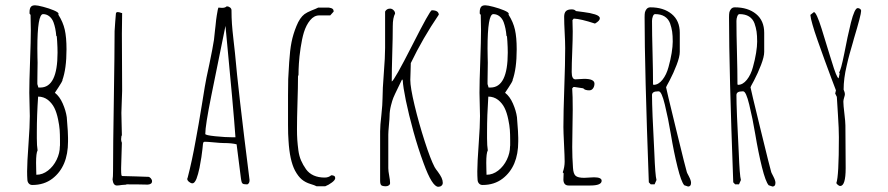

<svg xmlns="http://www.w3.org/2000/svg" viewBox="-20 -695 3390 733"><path d="M103.5 11.2Q148.4 11.2 180.2 -13.2Q239.7 -59.1 239.7 -154.8V-168.9L238.8 -194.8Q237.3 -220.7 234.9 -247.6Q231.4 -272.5 219.5 -299.8Q207.5 -327.1 189.5 -340.8Q191.4 -344.7 203.6 -362.3Q216.3 -381.8 218.8 -388.2H217.8Q233.9 -432.1 233.9 -506.8Q233.9 -552.2 227.3 -581.5Q220.7 -610.8 202.6 -639.2L203.6 -642.1Q203.6 -647.9 185.5 -655.5Q167.5 -663.1 145.3 -668.9Q123 -674.8 113.8 -674.8Q102.1 -674.8 97.4 -668.2Q92.8 -661.6 92.8 -648.9V-643.1L96.7 -638.2Q97.7 -611.8 97.7 -580.1Q97.7 -540.5 94.7 -460.4Q91.8 -380.9 91.8 -340.8L92.8 -296.9L93.8 -252Q93.8 -213.9 88.9 -147Q83.5 -72.8 83.5 -41Q83.5 -22.5 84.5 -9.8Q84.5 -1 89.6 5.1Q94.7 11.2 103.5 11.2ZM123 -421.9Q123.5 -437 123.5 -456.1Q123.5 -466.3 123 -475.6Q122.6 -484.9 122.6 -509.8Q122.6 -641.1 144.5 -641.1Q157.7 -641.1 168.2 -632.8Q178.7 -624.5 184.1 -610.4Q192.4 -587.9 194.8 -558.1L196.8 -556.2L198.2 -537.1Q199.7 -513.7 199.7 -494.1Q199.7 -360.8 133.8 -360.8H126.5L124.5 -367.7L122.6 -374V-386.2Q122.6 -406.2 123 -421.9ZM120.6 -167V-189.9Q120.6 -254.9 125.5 -326.2Q146.5 -326.2 163.1 -313.5Q178.7 -300.8 187.5 -283.2Q196.3 -265.6 201.7 -239.3Q206.5 -216.3 207.8 -199Q209 -181.6 209 -158.7V-147.9V-139.6L208.5 -136.2Q208.5 -110.8 196.3 -85.4Q184.1 -60.1 163.3 -43.9Q142.6 -27.8 118.7 -27.8L118.2 -47.4Q117.7 -57.6 117.7 -73.2Q117.7 -110.4 123.5 -121.1Q120.6 -138.2 120.6 -167Z M544.4 9.8Q560.5 8.3 560.5 -2.9Q560.5 -8.8 555.7 -14.4Q550.8 -20 545.4 -20H542.5L500 -21.5Q462.9 -22.9 448.2 -22.9Q443.8 -22.9 443.4 -27.8Q442.4 -33.7 442.4 -47.9V-54.2L445.3 -149.9Q442.4 -155.8 442.4 -164.1Q442.4 -166.5 442.9 -168Q443.4 -169.4 443.4 -171.9L442.4 -170.9L445.3 -179.2L444.3 -221.7L443.4 -264.2Q443.4 -275.4 444.8 -305.2L446.3 -348.1Q446.3 -408.7 445.8 -457Q445.3 -505.4 445.3 -565.9Q445.3 -587.9 445.8 -605.5Q446.3 -623 446.3 -645Q446.3 -644.5 443.8 -645.5Q434.6 -648.9 429.7 -648.9Q422.4 -648.9 422.4 -642.1L419.9 -611.8Q417.5 -580.1 417.5 -576.2Q417.5 -496.1 414.6 -315.9Q411.6 -135.3 411.6 -43Q411.6 -18.1 409.7 -9.8Q412.1 13.2 426.3 13.2Q433.6 13.2 444.8 11.2Q457.5 9.8 463.4 9.8L461.4 8.8Q510.3 8.8 544.4 9.8Z M797.4 -151.4Q822.8 -148.9 834 -148.9Q865.2 -148.9 883.3 -144L899.9 -13.2Q901.4 -2.4 903.3 2Q905.3 6.3 909.7 7.6Q914.1 8.8 924.8 8.8Q932.6 4.4 932.6 -5.9V-8.8Q889.2 -352.1 877 -493.2L871.1 -545.9Q867.2 -580.1 865.5 -603.8Q863.8 -627.4 863.8 -655.8Q863.8 -662.1 858.2 -666.5Q852.5 -670.9 845.7 -670.9Q839.8 -665 827.6 -665Q823.7 -665 820.8 -665.5L814 -666Q811.5 -661.6 807.6 -636.2Q805.2 -622.6 802.7 -595.7L800.8 -579.6L796.9 -543Q792 -511.2 779.3 -450.2Q766.1 -390.6 761.7 -362.8L751 -296.9L745.1 -261.7Q741.7 -239.3 738.3 -221.2L727.1 -159.2Q713.4 -82 696.8 -18.1L695.8 -15.1L694.8 -12.2Q694.8 -6.3 701.7 -0.7Q708.5 4.9 714.8 4.9Q722.7 4.9 730 -12.2Q736.3 -28.8 741.7 -54.2Q750.5 -100.6 752.9 -126L754.9 -146Q755.4 -146.5 755.4 -147.5Q755.4 -148.4 755.9 -149.4Q756.3 -151.9 757.8 -152.8Q759.3 -153.8 762.7 -153.8Q772 -153.8 797.4 -151.4ZM786.6 -329.1Q789.1 -338.9 840.8 -596.2Q871.6 -275.9 878.9 -170.9H868.7Q840.8 -170.9 802.2 -174.8Q763.7 -178.7 763.7 -183.6Q763.7 -215.3 786.6 -329.1Z M1259.8 -15.1Q1259.8 -25.9 1244.6 -25.9Q1234.4 -17.1 1219.7 -17.1Q1195.8 -17.1 1177.7 -25.1Q1159.7 -33.2 1148.4 -48.8Q1136.7 -65.4 1129.4 -82.3Q1122.1 -99.1 1119.1 -121.1Q1116.2 -143.6 1115 -161.1Q1113.8 -178.7 1113.8 -202.1Q1113.8 -242.7 1115.7 -302.7Q1117.7 -362.8 1117.7 -403.8L1119.6 -409.2Q1119.6 -429.2 1121.1 -452.6Q1122.6 -478.5 1127.7 -512.7Q1132.8 -546.9 1140.1 -571.3Q1148.9 -599.6 1164.1 -617.9Q1179.2 -636.2 1198.7 -636.2H1240.7L1253.9 -650.9Q1253.9 -653.3 1252.9 -657.2Q1252.4 -658.7 1250 -661.1Q1249.5 -661.6 1245.6 -663.6Q1244.6 -663.6 1240.2 -665Q1238.8 -665 1237.8 -665.5L1234.9 -666H1194.8Q1185.5 -661.1 1169.9 -655.3Q1151.9 -647.9 1142.6 -641.1Q1124.5 -627.4 1111.8 -595.7Q1099.1 -564.9 1093 -534.2Q1086.9 -503.4 1084 -457.5Q1081.1 -415.5 1080.3 -393.3Q1079.6 -371.1 1079.6 -332V-217.8Q1079.6 -180.7 1081.5 -157.7Q1085.9 -82.5 1106.4 -43.5Q1118.7 -21 1132.3 -9.8Q1146 1.5 1165 7.3Q1181.6 12.2 1188.5 16.1H1221.7Q1234.4 11.2 1247.1 1.7Q1259.8 -7.8 1259.8 -15.1Z M1597.2 -71.8Q1629.9 18.1 1653.3 18.1Q1660.6 18.1 1665.5 13.9Q1670.4 9.8 1670.4 2.9Q1670.4 -6.3 1665.8 -16.4Q1661.1 -26.4 1651.4 -39.6Q1643.6 -49.3 1639.2 -57.1Q1623.5 -86.9 1601.3 -155.8Q1579.1 -224.6 1562.7 -293Q1546.4 -361.3 1546.4 -390.1L1547.4 -421.9L1548.3 -454.1Q1593.8 -548.8 1655.3 -639.2Q1653.8 -655.8 1628.4 -655.8Q1621.6 -655.8 1553.7 -522Q1485.4 -387.7 1475.6 -383.8Q1475.6 -426.8 1477.5 -489.7Q1479.5 -552.7 1479.5 -595.2Q1479.5 -627 1488.3 -643.1Q1488.3 -650.4 1482.4 -656.2Q1476.6 -662.1 1469.2 -662.1Q1456.1 -662.1 1450.2 -650.9V-512.2Q1450.2 -477.1 1445.3 -415.5Q1440.4 -353.5 1440.4 -318.8Q1440.4 -297.9 1436 -255.9Q1431.2 -216.3 1431.2 -192.9V-4.9Q1431.2 7.8 1435.5 12Q1439.9 16.1 1453.1 16.1Q1459.5 16.1 1464.4 12.7Q1469.2 9.3 1469.2 3.9Q1469.2 -6.8 1465.8 -24.4Q1462.4 -42 1462.4 -53.2V-181.2Q1462.4 -190.4 1464.8 -217.3Q1467.3 -244.1 1467.3 -252.9Q1467.3 -271 1472.7 -292.5Q1477.5 -311.5 1481.7 -321.8Q1485.8 -332 1499.5 -359.9L1515.1 -392.1L1517.6 -388.2Q1518.6 -364.3 1529.5 -311Q1540.5 -257.8 1558.3 -193.1Q1576.2 -128.4 1597.2 -71.8Z M1822.3 11.2Q1867.2 11.2 1898.9 -13.2Q1958.5 -59.1 1958.5 -154.8V-168.9L1957.5 -194.8Q1956.1 -220.7 1953.6 -247.6Q1950.2 -272.5 1938.2 -299.8Q1926.3 -327.1 1908.2 -340.8Q1910.2 -344.7 1922.4 -362.3Q1935.1 -381.8 1937.5 -388.2H1936.5Q1952.6 -432.1 1952.6 -506.8Q1952.6 -552.2 1946 -581.5Q1939.5 -610.8 1921.4 -639.2L1922.4 -642.1Q1922.4 -647.9 1904.3 -655.5Q1886.2 -663.1 1864 -668.9Q1841.8 -674.8 1832.5 -674.8Q1820.8 -674.8 1816.2 -668.2Q1811.5 -661.6 1811.5 -648.9V-643.1L1815.4 -638.2Q1816.4 -611.8 1816.4 -580.1Q1816.4 -540.5 1813.5 -460.4Q1810.5 -380.9 1810.5 -340.8L1811.5 -296.9L1812.5 -252Q1812.5 -213.9 1807.6 -147Q1802.2 -72.8 1802.2 -41Q1802.2 -22.5 1803.2 -9.8Q1803.2 -1 1808.3 5.1Q1813.5 11.2 1822.3 11.2ZM1841.8 -421.9Q1842.3 -437 1842.3 -456.1Q1842.3 -466.3 1841.8 -475.6Q1841.3 -484.9 1841.3 -509.8Q1841.3 -641.1 1863.3 -641.1Q1876.5 -641.1 1887 -632.8Q1897.5 -624.5 1902.8 -610.4Q1911.1 -587.9 1913.6 -558.1L1915.5 -556.2L1917 -537.1Q1918.5 -513.7 1918.5 -494.1Q1918.5 -360.8 1852.5 -360.8H1845.2L1843.3 -367.7L1841.3 -374V-386.2Q1841.3 -406.2 1841.8 -421.9ZM1839.4 -167V-189.9Q1839.4 -254.9 1844.2 -326.2Q1865.2 -326.2 1881.8 -313.5Q1897.5 -300.8 1906.2 -283.2Q1915 -265.6 1920.4 -239.3Q1925.3 -216.3 1926.5 -199Q1927.7 -181.6 1927.7 -158.7V-147.9V-139.6L1927.2 -136.2Q1927.2 -110.8 1915 -85.4Q1902.8 -60.1 1882.1 -43.9Q1861.3 -27.8 1837.4 -27.8L1836.9 -47.4Q1836.4 -57.6 1836.4 -73.2Q1836.4 -110.4 1842.3 -121.1Q1839.4 -138.2 1839.4 -167Z M2131.3 -20.5Q2130.9 -14.6 2130.9 -7.8Q2132.3 13.2 2150.9 13.2H2233.4Q2276.9 13.2 2276.9 -4.9Q2276.9 -18.1 2247.6 -18.1L2228.5 -17.1L2210.4 -16.1Q2186.5 -16.1 2177.7 -23.7Q2168.9 -31.2 2167.5 -54.2Q2164.6 -94.7 2164.6 -133.8L2165.5 -205.1L2166.5 -275.9Q2166.5 -332 2164.6 -355V-357.9L2169.4 -362.8H2173.8L2206.5 -357.9Q2212.9 -350.1 2229.5 -350.1Q2238.8 -350.1 2244.1 -357.7Q2249.5 -365.2 2249.5 -376Q2249 -394 2210.4 -394Q2208 -394 2193.4 -393.1L2176.8 -392.1Q2162.6 -392.1 2162.6 -419.9Q2162.6 -451.2 2164.6 -497.6Q2166.5 -543.9 2166.5 -575.2Q2166.5 -599.6 2165.5 -618.2L2170.4 -624Q2196.8 -623 2251.5 -605Q2270 -615.7 2270 -625Q2270 -634.3 2251.5 -640.1Q2232.9 -646 2208 -648.9Q2185.1 -651.4 2178.7 -652.8Q2173.8 -659.2 2162.6 -659.2Q2147 -659.2 2140.4 -652.3Q2133.8 -645.5 2133.8 -630.9Q2133.8 -606.4 2135.7 -571.3Q2137.7 -535.6 2137.7 -511.2Q2137.7 -454.1 2134.3 -360.4Q2130.9 -266.6 2130.9 -210Q2130.9 -192.9 2133.3 -144Q2135.7 -95.2 2135.7 -78.1Q2135.7 -57.1 2128.4 -37.1L2131.8 -33.2Q2131.8 -26.4 2131.3 -20.5Z M2618.2 2.9Q2618.2 -5.9 2610.4 -21Q2605 -31.2 2603.5 -34.4Q2602.1 -37.6 2602.1 -38.1Q2599.1 -45.9 2561 -202.1Q2522.9 -358.4 2522.9 -361.8Q2522.9 -363.3 2536.1 -387.2Q2551.3 -416 2563.2 -447.3Q2575.2 -478.5 2575.2 -497.1V-569.8Q2575.2 -616.2 2544.2 -641.6Q2513.2 -667 2462.9 -667Q2453.6 -667 2448.2 -660.2Q2443.4 -653.8 2442.1 -647.5Q2440.9 -641.1 2440.9 -628.9Q2440.9 -432.1 2457 1L2464.4 8.8H2479L2486.3 -7.8Q2481.4 -24.4 2478 -112.8Q2469.2 -277.8 2469.2 -332Q2469.2 -346.2 2491.2 -346.2H2495.1Q2505.9 -346.2 2518.1 -295.9Q2531.2 -242.2 2541 -183.1Q2552.7 -112.8 2566.7 -56.9Q2580.6 -1 2592.3 12.2L2606.9 17.1Q2618.2 17.1 2618.2 2.9ZM2471.2 -494.1Q2469.2 -565.9 2469.2 -615.2Q2469.2 -624 2472.4 -632.6Q2475.6 -641.1 2481 -641.1Q2502.9 -641.1 2517.3 -632.1Q2531.7 -623 2538.1 -606Q2543.9 -589.4 2546.1 -574.2Q2548.3 -559.1 2548.3 -536.1Q2548.3 -518.6 2544.2 -492.7Q2540 -466.8 2532.2 -439Q2524.4 -409.7 2509 -390.4Q2493.7 -371.1 2475.1 -371.1L2473.1 -373Q2473.1 -422.4 2471.2 -494.1Z M2940.4 2.9Q2940.4 -5.9 2932.6 -21Q2927.2 -31.2 2925.8 -34.4Q2924.3 -37.6 2924.3 -38.1Q2921.4 -45.9 2883.3 -202.1Q2845.2 -358.4 2845.2 -361.8Q2845.2 -363.3 2858.4 -387.2Q2873.5 -416 2885.5 -447.3Q2897.5 -478.5 2897.5 -497.1V-569.8Q2897.5 -616.2 2866.5 -641.6Q2835.4 -667 2785.2 -667Q2775.9 -667 2770.5 -660.2Q2765.6 -653.8 2764.4 -647.5Q2763.2 -641.1 2763.2 -628.9Q2763.2 -432.1 2779.3 1L2786.6 8.8H2801.3L2808.6 -7.8Q2803.7 -24.4 2800.3 -112.8Q2791.5 -277.8 2791.5 -332Q2791.5 -346.2 2813.5 -346.2H2817.4Q2828.1 -346.2 2840.3 -295.9Q2853.5 -242.2 2863.3 -183.1Q2875 -112.8 2888.9 -56.9Q2902.8 -1 2914.6 12.2L2929.2 17.1Q2940.4 17.1 2940.4 2.9ZM2793.5 -494.1Q2791.5 -565.9 2791.5 -615.2Q2791.5 -624 2794.7 -632.6Q2797.9 -641.1 2803.2 -641.1Q2825.2 -641.1 2839.6 -632.1Q2854 -623 2860.4 -606Q2866.2 -589.4 2868.4 -574.2Q2870.6 -559.1 2870.6 -536.1Q2870.6 -518.6 2866.5 -492.7Q2862.3 -466.8 2854.5 -439Q2846.7 -409.7 2831.3 -390.4Q2815.9 -371.1 2797.4 -371.1L2795.4 -373Q2795.4 -422.4 2793.5 -494.1Z M3187.5 15.1Q3208.5 15.1 3208.5 -52.7V-57.1Q3208.5 -101.6 3208 -136.7Q3207.5 -171.9 3207.5 -215.8Q3207.5 -229.5 3203.6 -261.7Q3199.7 -293.9 3199.7 -307.1Q3199.7 -313 3202.6 -322.3Q3205.6 -331.1 3205.6 -335.9Q3205.6 -341.3 3200.7 -353Q3200.7 -395.5 3212.4 -444.3Q3217.8 -468.8 3223.4 -488.8Q3229 -508.8 3236.8 -535.6L3239.7 -546.4Q3267.6 -638.7 3267.6 -653.8Q3267.6 -658.2 3263.4 -661.1Q3259.3 -664.1 3254.4 -664.1Q3242.7 -664.1 3228.5 -608.4Q3215.3 -554.7 3203.1 -490.2Q3190.4 -427.2 3183.6 -418.9L3185.5 -414.1L3181.6 -396Q3173.8 -398.4 3155.3 -460.4L3147.9 -483.9Q3129.9 -543.9 3116.7 -585.4Q3097.2 -647.5 3087.4 -648.9L3073.7 -638.2Q3074.7 -625.5 3082 -600.6Q3088.4 -577.6 3101.3 -541Q3114.3 -504.4 3118.2 -493.7L3128.9 -463.9Q3141.1 -429.7 3153.6 -397Q3166 -364.3 3171.4 -350.1L3168.5 -337.9L3174.8 -325.2L3179.2 -254.4Q3182.6 -203.6 3182.6 -170.9Q3182.6 -21 3172.9 3.9Q3174.3 7.3 3179.2 11.2Q3184.1 15.1 3187.5 15.1Z"/></svg>

Font: Amatica SC
Style: Regular
Weight: 400
Version: Version 2.000